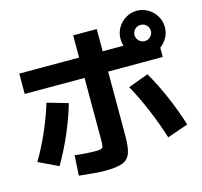

<svg xmlns="http://www.w3.org/2000/svg" viewBox="-112 -904 1087 1034"><g transform="rotate(-15 432.0 -387.0)"><path d="M205.6 -3.4 212.1 -115.7Q241.8 -111.9 271.8 -109.8Q301.8 -107.7 320.3 -107.7Q348 -107.7 357.4 -110.5Q366.9 -113.4 369.4 -123.6Q372 -133.8 371.6 -163V-741.2H503.1V-146.9Q503.1 -81.2 491 -49Q479 -16.8 447 -4.6Q415.1 7.7 349.3 7.7Q324.9 7.7 284.1 4.3Q243.3 1 205.6 -3.4ZM138.8 -428.3 254.5 -394.9Q233.1 -319.4 197.8 -237Q162.4 -154.5 118.4 -79.9L8.8 -132.3Q49.3 -200.2 83.1 -277.9Q116.9 -355.6 138.8 -428.3ZM591 -393.6 703.7 -435.3Q744.8 -364.6 780.4 -281.8Q816 -199 840.8 -118.8L724.1 -78.2Q699 -158.9 663.6 -243Q628.2 -327 591 -393.6ZM38 -617.4H705.2L807.5 -587V-504H38ZM612.9 -656.5Q612.9 -689.9 629.6 -718.5Q646.4 -747.1 674.7 -763.9Q703.1 -780.7 736.1 -780.7Q770.2 -780.7 798.2 -763.9Q826.3 -747.1 843.3 -718.5Q860.4 -689.9 860.4 -656.5Q860.4 -623 843.3 -594.6Q826.3 -566.3 798.2 -549.3Q770.2 -532.2 736.1 -532.2Q703.1 -532.2 674.5 -549.3Q646 -566.3 629.4 -594.6Q612.9 -623 612.9 -656.5ZM781.9 -656.5Q782.3 -669.3 776.1 -679.7Q770 -690.2 759.5 -696.1Q749 -702 736.1 -701.6Q724.3 -702 713.8 -696.1Q703.4 -690.2 697.3 -679.7Q691.1 -669.3 690.6 -656.5Q691.1 -644.6 697.3 -634.1Q703.4 -623.6 713.8 -617.4Q724.3 -611.3 736.1 -611.3Q749 -611.3 759.5 -617.4Q770 -623.6 776.1 -634.1Q782.3 -644.6 781.9 -656.5Z"/></g></svg>

Font: Pretendard GOV Variable
Style: Regular
Weight: 400
Designer: Base glyphs from Inter by Rasmus Andersson; Hangul glyphs from Noto Sans CJK(Source Han Sans) by Jang Soo-young and Kang
Foundry: Kil Hyung-jin
Version: Version 1.307;Glyphs 3.2 (3192)